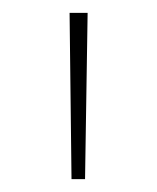

<svg xmlns="http://www.w3.org/2000/svg" viewBox="-20 -820 243 298"><path d="M91 -542 88 -800H116L112 -542Z"/></svg>

Font: Noto Sans Tamil SemiCondensed Thin
Style: Regular
Weight: 100
Width: 4
Designer: Jelle Bosma - Monotype Design Team
Foundry: Monotype Imaging Inc.
Version: Version 2.004; ttfautohint (v1.8.4.7-5d5b)